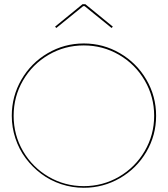

<svg xmlns="http://www.w3.org/2000/svg" viewBox="-20 -890 798 914"><path d="M248 -756.8 242.2 -763.2 373 -870.1H386.2L517.1 -763.2L511.2 -756.8L382.8 -860.8H376ZM546.9 -628.9Q469.7 -673.8 378.9 -673.8Q288.1 -673.8 211.2 -628.9Q134.3 -584 89.6 -507.1Q44.9 -430.2 44.9 -338.9Q44.9 -247.6 89.6 -170.7Q134.3 -93.8 211.2 -48.8Q288.1 -3.9 378.9 -3.9Q469.7 -3.9 546.9 -48.8Q624 -93.8 668.9 -170.9Q713.9 -248 713.9 -338.9Q713.9 -429.7 668.9 -506.8Q624 -584 546.9 -628.9ZM378.9 3.9Q323.2 3.9 271 -13.4Q218.8 -30.8 176.5 -62.5Q134.3 -94.2 102.5 -136.5Q70.8 -178.7 53.5 -231Q36.1 -283.2 36.1 -338.9Q36.1 -431.6 82 -511Q127.9 -590.3 207 -636.7Q286.1 -683.1 378.9 -683.1Q471.7 -683.1 551 -636.7Q630.4 -590.3 676.8 -511Q723.1 -431.6 723.1 -338.9Q723.1 -246.1 676.8 -167Q630.4 -87.9 551 -42Q471.7 3.9 378.9 3.9Z"/></svg>

Font: Rawengulk
Style: Ultralight
Weight: 200
Version: Version 0.92